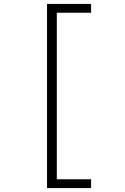

<svg xmlns="http://www.w3.org/2000/svg" viewBox="-20 -850 640 980"><path d="M220 110V-830H445V-785H270V65H445V110Z"/></svg>

Font: NKDuy Mono Thin
Style: Regular
Weight: 100
Monospace: yes
Designer: NKDuy
Foundry: NKDuy
Version: Version 2.251; ttfautohint (v1.8.4.7-5d5b)